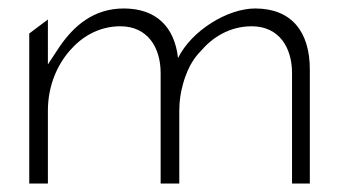

<svg xmlns="http://www.w3.org/2000/svg" viewBox="-20 -448 805 453"><path d="M49 -15H93V-187C93 -247 116 -296 145 -329C171 -359 211 -386 264 -386C329 -386 359 -335 359 -276V-15H403V-187C403 -208 406 -229 411 -247C425 -300 447 -320 455 -329C481 -359 521 -386 574 -386C639 -386 669 -335 669 -276V-15H711V-284C711 -373 668 -428 582 -428C517 -428 432 -376 400 -311C392 -384 349 -428 272 -428C201 -428 154 -387 120 -337L93 -296V-402L49 -369Z"/></svg>

Font: Charger Sport
Style: HL
Weight: 100
Designer: Jasper
Foundry: Cannot Into Space Fonts
Version: Version 1.1